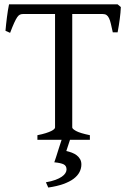

<svg xmlns="http://www.w3.org/2000/svg" viewBox="-20 -635 591 872"><path d="M349.6 111.8Q349.6 129.9 341.1 146.5Q332.5 163.1 314.5 176.8Q296.4 190.4 267.8 200.7Q239.3 210.9 199.2 216.8L188.5 192.9Q213.9 188.5 231.7 181.9Q249.5 175.3 260.7 167.5Q272 159.7 277.1 151.1Q282.2 142.6 282.2 134.8Q282.2 118.2 269.5 111.6Q256.8 105 226.6 102.1Q229 95.2 234.4 79.1Q238.8 65.4 246.6 40.5Q252 23.9 259.8 0H149.9V-21Q172.4 -25.4 187.7 -30.3Q203.1 -35.2 212.4 -39.8Q221.7 -44.4 225.8 -48.6Q230 -52.7 230 -56.2V-571.3H84Q76.7 -571.3 70.6 -568.6Q64.5 -565.9 58.3 -557.1Q52.2 -548.3 44.4 -531.2Q36.6 -514.2 25.9 -485.8L4.9 -495.1Q7.3 -523.9 11.5 -556.6Q15.6 -589.4 21 -615.2H514.2L528.8 -603Q527.8 -578.1 523.9 -548.6Q520 -519 514.2 -488.3H492.2Q487.3 -510.7 483.6 -526.6Q480 -542.5 475.1 -552.5Q470.2 -562.5 463.6 -566.9Q457 -571.3 446.8 -571.3H308.1V-56.2Q308.1 -49.8 325.7 -40Q343.3 -30.3 388.2 -21V0H297.9L281.2 50.8Q293.9 53.7 306.4 58.3Q318.8 63 328.4 70.3Q337.9 77.6 343.8 87.9Q349.6 98.1 349.6 111.8Z"/></svg>

Font: Gentium Plus Am
Style: Regular
Weight: 400
Designer: J. Victor Gaultney, Annie Olsen, Iska Routamaa, Becca Hirsbrunner
Foundry: SIL International
Version: Version 5.000